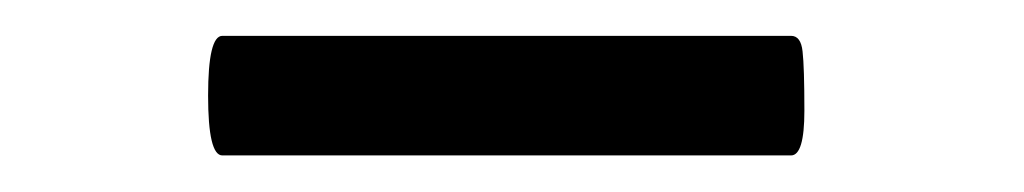

<svg xmlns="http://www.w3.org/2000/svg" viewBox="-20 -689 560 105"><path d="M101.6 -604Q93.8 -604 93.8 -636.7Q93.8 -669.4 101.6 -669.4H412.6Q418 -669.4 418.9 -660.9Q419.9 -652.3 419.9 -628.4Q419.9 -604 412.6 -604Z"/></svg>

Font: Copse
Style: Regular
Weight: 400
Version: Version 1.000